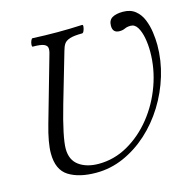

<svg xmlns="http://www.w3.org/2000/svg" viewBox="-102 -777 883 890"><g transform="rotate(-15 339.5 -331.5)"><path d="M253 13Q171 13 121.5 -18Q72 -49 72 -128Q72 -179 96 -263L184 -572Q190 -591 188.5 -603Q187 -615 172 -621.5Q157 -628 119 -628Q115 -628 115.5 -637.5Q116 -647 120 -656.5Q124 -666 128 -666Q188 -663 247 -663Q308 -663 366 -666Q371 -666 370 -656.5Q369 -647 365 -637.5Q361 -628 356 -628Q317 -628 297 -621.5Q277 -615 269 -603Q261 -591 256 -572L187 -335Q165 -259 154.5 -208Q144 -157 144 -131Q144 -77 180.5 -50.5Q217 -24 275 -24Q349 -24 415 -61.5Q481 -99 531.5 -162Q582 -225 610.5 -304Q639 -383 639 -465Q639 -500 633 -531.5Q627 -563 614.5 -583.5Q602 -604 582 -604Q565 -604 553.5 -598.5Q542 -593 527 -593Q494 -593 494 -627Q494 -654 512.5 -665Q531 -676 564 -676Q600 -676 623 -657.5Q646 -639 658 -609.5Q670 -580 674.5 -547Q679 -514 679 -486Q679 -412 657 -339.5Q635 -267 595.5 -203.5Q556 -140 502.5 -91.5Q449 -43 385.5 -15Q322 13 253 13Z"/></g></svg>

Font: Junicode
Style: Italic
Weight: 400
Italic angle: -11°
Designer: Peter S. Baker
Version: Version 2.100; ttfautohint (v1.8.4)